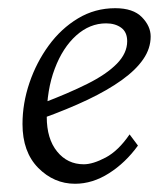

<svg xmlns="http://www.w3.org/2000/svg" viewBox="-20 -443 405 471"><path d="M164.1 7.8Q112.3 7.8 73.7 -31.2Q35.2 -70.3 35.2 -138.7Q35.2 -189.5 52.2 -239.7Q69.3 -290 99.6 -331.5Q129.9 -373 171.4 -397.9Q212.9 -422.9 262.7 -422.9Q306.6 -422.9 328.1 -400.9Q349.6 -378.9 349.6 -353.5Q349.6 -324.2 331.5 -297.9Q313.5 -271.5 278.8 -246.6Q244.1 -221.7 194.8 -198.2Q145.5 -174.8 83 -152.3V-189.5Q147.5 -213.9 194.3 -237.3Q241.2 -260.7 266.6 -286.6Q292 -312.5 292 -341.8Q292 -364.3 277.3 -375Q262.7 -385.7 240.2 -385.7Q200.2 -385.7 167 -356Q133.8 -326.2 114.3 -274.4Q94.7 -222.7 94.7 -156.2Q94.7 -102.5 120.1 -71.3Q145.5 -40 185.5 -40Q208 -40 239.3 -56.6Q270.5 -73.2 297.9 -113.3L318.4 -85.9Q288.1 -43.9 247.6 -18.1Q207 7.8 164.1 7.8Z"/></svg>

Font: Crimson Pro ExtraLight
Style: Italic
Weight: 250
Italic angle: -12°
Designer: Jacques Le Bailly
Foundry: Baron von Fonthausen
Version: Version 1.003